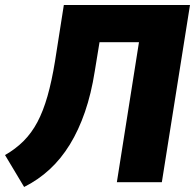

<svg xmlns="http://www.w3.org/2000/svg" viewBox="-30 -725 776 764"><path d="M66 19 -10 -108Q32 -132 64 -164Q96 -196 119 -239.5Q142 -283 159 -342.5Q176 -402 189 -482L224 -705H726L614 0H435L523 -557H366L347 -441Q333 -352 308 -279.5Q283 -207 248 -150Q213 -93 167.5 -51Q122 -9 66 19Z"/></svg>

Font: Nunito Sans 10pt SemiCondensed Black
Style: Italic
Weight: 900
Width: 4
Italic angle: -9°
Designer: Vernon Adams
Foundry: Vernon Adams
Version: Version 3.101;gftools[0.9.27]